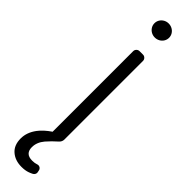

<svg xmlns="http://www.w3.org/2000/svg" viewBox="-329 -699 882 882"><g transform="rotate(45 111.5 -258.0)"><path d="M32 191.1Q5 168 5 123.9Q5 84.9 32 48.7Q51.5 22.7 87 -1.4V-524.5Q87 -533.4 93.2 -539.4Q99.4 -545.5 108 -545.5H130Q138.5 -545.5 144.5 -539.4Q150.6 -533.4 150.6 -524.5V-14.2Q150.6 -7.5 147.9 -1.4Q145.2 4.6 140.3 9.2Q113.6 32.7 93.4 56.1Q69.6 84.2 69.6 116.1Q69.6 159.1 114.3 159.1Q130.7 159.1 142.8 154.8L143.1 154.5Q146.3 153.4 149.5 153.4Q156.2 153.4 161.8 157.8Q167.3 162.3 168.3 169.4L170.1 179Q170.5 180 170.5 182.2Q170.5 187.5 167.6 192.1Q164.8 196.7 159.8 199.6Q149.5 204.9 141.3 207.7Q123.9 214.1 100.1 214.1Q58.6 214.1 32 191.1ZM112.6 -730.1Q125.4 -730.1 136.4 -724.1Q147.4 -718 153.8 -707.6Q160.2 -697.1 160.2 -684.7Q160.2 -672.2 153.8 -661.8Q147.4 -651.3 136.4 -645.2Q125.4 -639.2 112.6 -639.2Q99.8 -639.2 89 -645.2Q78.1 -651.3 71.7 -661.8Q65.3 -672.2 65.3 -684.7Q65.3 -697.1 71.7 -707.6Q78.1 -718 89 -724.1Q99.8 -730.1 112.6 -730.1Z"/></g></svg>

Font: DeltaSans Light
Style: Regular
Weight: 300
Designer: Rasmus Andersson
Foundry: rsms
Version: Version 3.012